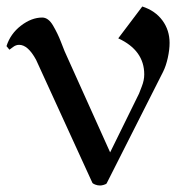

<svg xmlns="http://www.w3.org/2000/svg" viewBox="-21 -554 556 591"><path d="M501 -422Q501 -401 495.5 -376Q490 -351 481 -333L307 11Q305 13 298.5 15Q292 17 287 17Q279 17 271.5 14Q264 11 263 8L90 -370Q65 -416 38 -416Q28 -416 19.5 -409.5Q11 -403 8 -401L-1 -412Q11 -450 43.5 -475Q76 -500 109 -500Q128 -500 142.5 -475Q157 -450 166 -426.5Q175 -403 178 -396L318 -85L407 -266Q408 -269 415.5 -288Q423 -307 423 -325Q423 -399 343 -436L417 -534Q457 -521 479 -491Q501 -461 501 -422Z"/></svg>

Font: Amita
Style: Regular
Weight: 400
Designer: Eduardo Rodriguez Tunni, Modular Infotech, Brian J. Bonislawsky
Foundry: Eduardo Rodriguez Tunni, Modular Infotech, Brian J. Bonislawsky
Version: Version 1.004